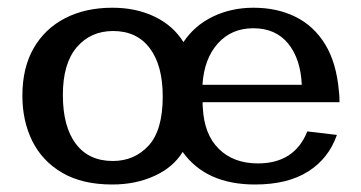

<svg xmlns="http://www.w3.org/2000/svg" viewBox="-20 -473 952 507"><path d="M276.4 14.2Q197.3 14.2 144.5 -16.6Q91.8 -47.4 65.4 -100.3Q39.1 -153.3 39.1 -220.2Q39.1 -293.9 68.8 -345.7Q98.6 -397.5 152.1 -425Q205.6 -452.6 276.9 -452.6Q339.4 -452.6 388.4 -429Q437.5 -405.3 464.4 -361.8Q493.7 -405.8 542.2 -429.2Q590.8 -452.6 649.4 -452.6Q711.9 -452.6 760.5 -428.5Q809.1 -404.3 838.9 -355.5Q868.7 -306.6 875 -231Q876 -224.1 876.2 -217Q876.5 -210 876.5 -203.1H515.1Q515.1 -199.7 515.1 -195.8Q515.1 -191.9 515.6 -188.5Q519 -118.2 557.9 -79.8Q596.7 -41.5 661.1 -41.5Q757.8 -41.5 791.5 -126L869.6 -116.7Q848.1 -54.7 793.9 -20.3Q739.7 14.2 653.3 14.2Q523.9 14.2 462.4 -71.8Q437.5 -31.2 387.9 -8.5Q338.4 14.2 276.4 14.2ZM277.8 -47.9Q335 -47.9 372.3 -88.4Q409.7 -128.9 409.7 -218.3Q409.7 -300.3 375.5 -345.7Q341.3 -391.1 278.8 -391.1Q219.2 -391.1 182.6 -348.1Q146 -305.2 146 -222.2Q146 -138.7 180.2 -93.3Q214.4 -47.9 277.8 -47.9ZM514.6 -249H776.9Q773.9 -317.4 741 -357.9Q708 -398.4 648.9 -398.4Q591.3 -398.4 555.2 -358.2Q519 -317.9 514.6 -249Z"/></svg>

Font: Kameron Medium
Style: Regular
Weight: 500
Designer: Vernon Adams
Foundry: Vernon Adams
Version: Version 1.100